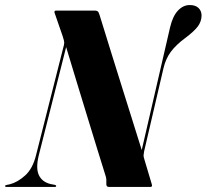

<svg xmlns="http://www.w3.org/2000/svg" viewBox="-67 -742 820 762"><path d="M86.5 -124Q74.5 -73.5 87.5 -46.5Q100.5 -19.5 134 -11.5L150 -8.5Q156 -7 156 -4Q156 0 150 0H-40Q-47 0 -47 -3.5Q-47 -6.5 -41 -8L-28.5 -10.5Q3 -18.5 33 -45.8Q63 -73 76 -126L187 -564.5Q189 -573.5 186.5 -582Q184 -590.5 181.5 -599L150 -690Q146.5 -700 155.5 -700H309.5Q315.5 -700 320 -697.5Q324.5 -695 328 -683Q356.5 -590.5 378.5 -520Q400.5 -449.5 419 -390.5Q437.5 -331.5 455.8 -273.2Q474 -215 495.5 -146.5L608 -633.5Q618.5 -678 639.2 -700Q660 -722 686 -722Q709 -722 721 -710.2Q733 -698.5 733 -680Q732.5 -656.5 718 -637Q703.5 -617.5 668 -591Q631.5 -564 611 -536.5Q590.5 -509 581.5 -470L505 -141.5Q503 -131.5 502.8 -125.8Q502.5 -120 505.5 -111L535.5 -10.5Q538.5 0 530 0H365.5Q353.5 0 355 -15Q356 -30.5 353 -41Q339 -85.5 320.5 -145.5Q302 -205.5 281 -274.2Q260 -343 238 -414.8Q216 -486.5 195.5 -555Z"/></svg>

Font: Fraunces 144pt S000
Style: Bold Italic
Weight: 700
Italic angle: -16°
Version: Version 1.000; ttfautohint (v1.8.3)